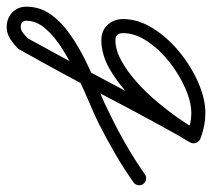

<svg xmlns="http://www.w3.org/2000/svg" viewBox="-95 -265 634 574"><g transform="rotate(90 222.0 22.0)"><path d="M347 -261Q355 -257 358.5 -249.5Q362 -242 359 -233Q355 -225 347.5 -221.5Q340 -218 331 -221Q302 -233 273 -233Q240 -233 199 -215Q158 -197 120.5 -167.5Q83 -138 58.5 -101.5Q34 -65 34 -29Q34 -6 55 -6Q84 -6 116 -23.5Q148 -41 180 -69.5Q212 -98 240 -131.5Q268 -165 289.5 -196Q311 -227 323 -250Q328 -258 336 -260.5Q344 -263 352 -259Q360 -254 362.5 -246Q365 -238 361 -230Q342 -195 309 -149.5Q276 -104 234 -61.5Q192 -19 146 8.5Q100 36 55 36Q27 36 9.5 17.5Q-8 -1 -8 -29Q-8 -74 19.5 -118Q47 -162 90.5 -197.5Q134 -233 182.5 -254Q231 -275 273 -275Q310 -275 347 -261Q347 -261 347 -261Q347 -261 347 -261ZM352 -258Q360 -254 362.5 -245.5Q365 -237 360 -230Q289 -104 222 24.5Q155 153 84 279Q84 279 83 281Q82 283 82 283Q69 297 52 308Q35 319 16 319Q-10 319 -27.5 302.5Q-45 286 -45 260Q-45 220 -22 187.5Q1 155 38.5 129Q76 103 119 82Q162 61 203 44Q244 27 273 12Q321 -11 367 -37.5Q413 -64 456 -94Q463 -99 471.5 -97.5Q480 -96 485 -89Q490 -82 488.5 -73.5Q487 -65 480 -60Q439 -31 395 -5.5Q351 20 306 43Q282 55 244 71Q206 87 163.5 107.5Q121 128 83 151.5Q45 175 21 202.5Q-3 230 -3 260Q-3 277 16 277Q25 277 35 269Q45 261 50 255Q51 255 49 257Q48 259 48 259Q118 132 185.5 4Q253 -124 324 -250Q328 -258 336.5 -260.5Q345 -263 352 -258Z"/></g></svg>

Font: FRB American Cursive Medium
Style: Italic
Weight: 500
Italic angle: -25°
Version: Version 2.0;Modular Font Editor K font №1